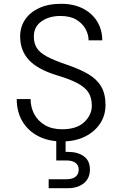

<svg xmlns="http://www.w3.org/2000/svg" viewBox="-20 -732 640 1010"><path d="M307 12Q234 12 180 -16.5Q126 -45 97 -95Q68 -145 68 -211H141Q141 -168 160 -132Q179 -96 216 -74Q253 -52 307 -52Q383 -52 423 -89.5Q463 -127 463 -176Q463 -216 446.5 -243.5Q430 -271 390 -293Q350 -315 279 -336Q178 -367 132 -416.5Q86 -466 86 -541Q86 -589 111 -627.5Q136 -666 184.5 -689Q233 -712 302 -712Q368 -712 416.5 -687Q465 -662 491.5 -618.5Q518 -575 518 -520H446Q446 -550 430 -579.5Q414 -609 381.5 -628.5Q349 -648 298 -648Q238 -648 198 -619.5Q158 -591 158 -540Q158 -504 174 -479Q190 -454 229 -433.5Q268 -413 336 -390Q401 -368 445.5 -341.5Q490 -315 512.5 -276.5Q535 -238 535 -180Q535 -124 505.5 -80.5Q476 -37 425 -12.5Q374 12 307 12ZM236 258V211H329Q360 211 377 198Q394 185 394 160Q394 137 377 124.5Q360 112 329 112H276V-7H325V67H338Q389 67 421 90Q453 113 453 160Q453 206 421 232Q389 258 336 258Z"/></svg>

Font: DM Mono Light
Style: Regular
Weight: 300
Designer: Colophon Foundry
Foundry: Colophon Foundry
Version: Version 1.000; ttfautohint (v1.8.2.53-6de2)